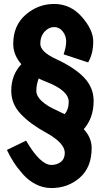

<svg xmlns="http://www.w3.org/2000/svg" viewBox="-20 -760 560 972"><path d="M37 -300Q37 -381 88 -435Q47 -482 47 -538Q47 -631 110 -685.5Q173 -740 254 -740Q337 -740 394.5 -674.5Q452 -609 452 -550Q452 -488 426 -444L302 -485Q315 -522 315 -550Q315 -579 297.5 -601Q280 -623 254 -623Q227 -623 205.5 -599.5Q184 -576 184 -538Q184 -498 264 -461Q359 -417 406.5 -366.5Q454 -316 454 -249Q454 -163 404 -106Q444 -63 444 -11Q444 87 384 139.5Q324 192 240 192Q199 192 161.5 173Q124 154 95.5 121.5Q67 89 48.5 60Q30 31 15 -1L112 -48Q184 75 240 75Q268 75 288 59.5Q308 44 308 14Q308 -36 214 -88Q133 -132 85 -183Q37 -234 37 -300ZM264 -203Q294 -189 307 -182Q328 -206 328 -244Q328 -302 214 -346Q188 -356 176 -363Q164 -332 164 -300Q164 -273 192 -247.5Q220 -222 264 -203Z"/></svg>

Font: Boogaloo
Style: Regular
Weight: 400
Designer: John Vargas Beltran
Foundry: John Vargas Beltran
Version: Version 1.001